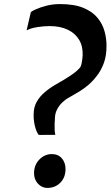

<svg xmlns="http://www.w3.org/2000/svg" viewBox="-20 -912 543 942"><path d="M169 -251Q161 -262 155.8 -277.8Q150.5 -293.5 147.5 -312Q144.5 -330.5 145 -350Q145 -385.5 160 -412.2Q175 -439 200.2 -460.2Q225.5 -481.5 255.5 -498.5Q296.5 -521.5 327.5 -542.2Q358.5 -563 373.5 -581.5Q377.5 -588.5 379.8 -598.2Q382 -608 383.5 -619Q385 -630 385.5 -639.5Q387.5 -684 368.5 -716.2Q349.5 -748.5 312.5 -766.2Q275.5 -784 223 -784Q195.5 -784 163.2 -779Q131 -774 110.5 -763L131.5 -853Q137 -858 157.8 -867.2Q178.5 -876.5 209 -884.2Q239.5 -892 274.5 -892Q344 -892 388.8 -873.5Q433.5 -855 458.5 -824.5Q483.5 -794 493.2 -757.5Q503 -721 502.5 -685Q502.5 -640.5 490.8 -606.5Q479 -572.5 460.5 -547Q438.5 -517 416.5 -497.8Q394.5 -478.5 370.5 -463.8Q346.5 -449 318.5 -433.5Q300 -423.5 285 -408.8Q270 -394 260.8 -376.5Q251.5 -359 250 -340Q248.5 -323 248 -305.8Q247.5 -288.5 248.2 -274Q249 -259.5 251.5 -250.5L175.5 -250ZM147 -64.5Q148 -104 173.8 -130Q199.5 -156 234 -156Q266 -156 284 -134.5Q302 -113 301.5 -81Q301 -41 275.8 -15.5Q250.5 10 212 10Q185.5 10 166 -11Q146.5 -32 147 -64.5Z"/></svg>

Font: Merriweather 24pt ExtraBold
Style: Italic
Weight: 800
Italic angle: -7.8°
Version: Version 2.101